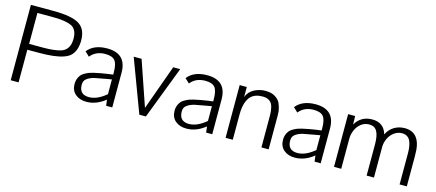

<svg xmlns="http://www.w3.org/2000/svg" viewBox="-51 -1170 3795 1671"><g transform="rotate(15 1846.5 -334.0)"><path d="M141 -626V-347H267Q366 -347 423 -364Q476 -380 494 -431Q503 -455 503 -490Q503 -556 468 -588Q438 -614 352 -623Q314 -626 257 -626ZM68 0V-679H269Q435 -679 503 -637.5Q571 -596 571 -493Q571 -402 524 -355Q481 -313 367 -300Q314 -294 241 -294H139V0Z M921 -54Q841 11 751 11Q690 11 651.5 -22Q613 -55 613 -114Q613 -158 639 -193Q656 -216 709 -238Q739 -249 810 -262Q822 -265 871 -272L917 -278V-298Q917 -375 892 -404.5Q867 -434 805 -434Q720 -434 672 -374Q672 -375 632 -412Q690 -485 809 -485Q983 -485 983 -313V0H928ZM917 -235 871 -227Q796 -214 764 -207Q723 -196 698 -176Q675 -158 675 -123Q675 -34 763 -34Q837 -34 917 -102Z M1405 -475H1468L1286 0H1227L1049 -475H1120L1259 -70Z M1822 -54Q1742 11 1652 11Q1591 11 1552.5 -22Q1514 -55 1514 -114Q1514 -158 1540 -193Q1557 -216 1610 -238Q1640 -249 1711 -262Q1723 -265 1772 -272L1818 -278V-298Q1818 -375 1793 -404.5Q1768 -434 1706 -434Q1621 -434 1573 -374Q1573 -375 1533 -412Q1591 -485 1710 -485Q1884 -485 1884 -313V0H1829ZM1818 -235 1772 -227Q1697 -214 1665 -207Q1624 -196 1599 -176Q1576 -158 1576 -123Q1576 -34 1664 -34Q1738 -34 1818 -102Z M2004 0V-475H2068V-460V-431V-398V-385Q2087 -436 2138 -462Q2186 -485 2234 -485Q2288 -485 2322 -464Q2357 -442 2370 -413Q2385 -378 2390 -344Q2392 -316 2392 -308V-271V0H2327V-279Q2327 -335 2315 -374Q2302 -411 2267 -424Q2250 -431 2224 -431Q2155 -431 2118 -394Q2086 -362 2074 -296Q2069 -264 2069 -232V0Z M2799 -54Q2719 11 2629 11Q2568 11 2529.5 -22Q2491 -55 2491 -114Q2491 -158 2517 -193Q2534 -216 2587 -238Q2617 -249 2688 -262Q2700 -265 2749 -272L2795 -278V-298Q2795 -375 2770 -404.5Q2745 -434 2683 -434Q2598 -434 2550 -374Q2550 -375 2510 -412Q2568 -485 2687 -485Q2861 -485 2861 -313V0H2806ZM2795 -235 2749 -227Q2674 -214 2642 -207Q2601 -196 2576 -176Q2553 -158 2553 -123Q2553 -34 2641 -34Q2715 -34 2795 -102Z M3046 0H2981V-475H3044L3046 -399Q3096 -485 3197 -485Q3302 -485 3330 -386Q3353 -434 3395.5 -459.5Q3438 -485 3490 -485Q3562 -485 3599 -437Q3629 -398 3635 -329Q3637 -291 3637 -267V0H3572V-281Q3572 -352 3552 -393Q3530 -436 3478 -436Q3440 -436 3408 -412.5Q3376 -389 3358 -351Q3341 -312 3341 -275V0H3275V-281Q3275 -359 3253.5 -397.5Q3232 -436 3183 -436Q3143 -436 3111.5 -412.5Q3080 -389 3063 -350Q3046 -311 3046 -271Z"/></g></svg>

Font: Pavanam
Style: Regular
Weight: 400
Designer: Tharique Azeez
Foundry: Tharique Azeez
Version: Version 1.86; ttfautohint (v1.3) -l 8 -r 50 -G 200 -x 14 -D 